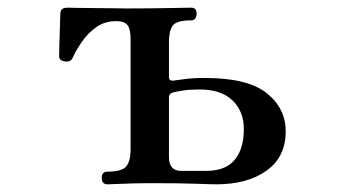

<svg xmlns="http://www.w3.org/2000/svg" viewBox="-20 -480 923 500"><path d="M260 0Q245 0 245 -17Q245 -33 260 -33Q298 -33 309 -47Q320 -61 320 -89V-380Q320 -404 312 -414.5Q304 -425 283 -425Q253 -425 231 -409.5Q209 -394 193.5 -371.5Q178 -349 169 -329Q164 -318 149 -320Q134 -322 134 -334Q134 -339 134.5 -361.5Q135 -384 136 -408Q137 -432 137 -442Q137 -453 142 -456.5Q147 -460 158 -460Q160 -460 179 -459.5Q198 -459 224 -459Q250 -459 274 -458.5Q298 -458 310 -458Q372 -458 419.5 -459Q467 -460 478 -460Q492 -460 492 -444Q492 -437 488.5 -432Q485 -427 478 -427Q440 -427 430 -413.5Q420 -400 420 -371V-280Q420 -269 431 -270Q439 -271 460.5 -274Q482 -277 513 -277Q625 -277 674.5 -237.5Q724 -198 724 -138Q724 -71 674 -35.5Q624 0 544 0Q530 0 490 -1.5Q450 -3 370 -3Q353 -3 330 -2.5Q307 -2 287.5 -1Q268 0 260 0ZM452 -35H517Q567 -35 591 -63.5Q615 -92 615 -144Q615 -190 585.5 -218.5Q556 -247 500 -247Q474 -247 458 -244.5Q442 -242 434 -240Q428 -239 424 -236Q420 -233 420 -226V-71Q420 -35 452 -35Z"/></svg>

Font: Zen Old Mincho
Style: Bold
Weight: 700
Designer: Yoshimichi Ohira
Foundry: Positype
Version: Version 1.500